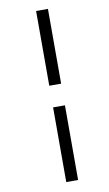

<svg xmlns="http://www.w3.org/2000/svg" viewBox="-104 -919 603 1061"><g transform="rotate(-10 198.0 -389.0)"><path d="M178.5 -869H245V-449.5H178.5ZM178.5 -328H245V91H178.5Z"/></g></svg>

Font: Merriweather 72pt Medium
Style: Italic
Weight: 500
Italic angle: -7.8°
Version: Version 2.101